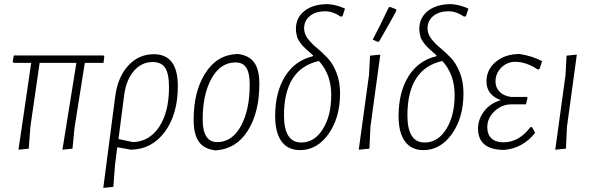

<svg xmlns="http://www.w3.org/2000/svg" viewBox="-20 -725 2879 935"><path d="M70 4 132 -419H47L42 -424L47 -455H484L488 -450L484 -419H393L343 -103L333 -1L284 4L352 -419H173L128 -108L120 -1Z M483 190 541 -255Q553 -349 604 -405Q655 -461 729 -461Q846 -461 846 -306Q846 -169 783 -83.5Q720 2 618 4L551 -8L540 79L532 185ZM585 -264 557 -48 627 -33Q707 -35 755 -107Q803 -179 803 -300Q803 -366 784.5 -394.5Q766 -423 723 -423Q670 -423 632.5 -380Q595 -337 585 -264Z M1134 -462H1140Q1193 -455 1218 -420.5Q1243 -386 1243 -317Q1243 -178 1187 -89Q1131 0 1033 7H1027Q973 0 948 -35.5Q923 -71 923 -142Q923 -280 980 -369Q1037 -458 1134 -462ZM1127 -421Q1054 -421 1010.5 -343.5Q967 -266 967 -143Q967 -33 1038 -33Q1110 -33 1153 -111Q1196 -189 1196 -313Q1196 -369 1179.5 -395Q1163 -421 1127 -421Z M1441 6Q1382 6 1351 -36.5Q1320 -79 1320 -159Q1320 -276 1368 -353Q1416 -430 1503 -451L1505 -455Q1502 -458 1489.5 -469Q1477 -480 1473.5 -483Q1470 -486 1460 -496Q1450 -506 1446.5 -511Q1443 -516 1436.5 -525.5Q1430 -535 1427.5 -543Q1425 -551 1423 -562Q1421 -573 1421 -584Q1421 -639 1463 -672Q1505 -705 1577 -705Q1623 -701 1660 -683L1648 -646L1639 -644Q1601 -670 1564 -670Q1517 -670 1489 -647Q1461 -624 1461 -587Q1461 -560 1479 -536.5Q1497 -513 1523 -491.5Q1549 -470 1574.5 -443.5Q1600 -417 1618 -372.5Q1636 -328 1636 -270Q1636 -152 1580 -73Q1524 6 1441 6ZM1363 -163Q1363 -31 1447 -31Q1511 -31 1552 -96Q1593 -161 1593 -262Q1593 -363 1533 -428Q1363 -390 1363 -163Z M1873 -689 1880 -691 1909 -680 1910 -672Q1879 -614 1826 -523L1820 -521L1795 -532Q1825 -587 1873 -689ZM1832 -459 1784 -108 1779 -1 1727 4 1777 -360 1782 -454Z M2042 6Q1983 6 1952 -36.5Q1921 -79 1921 -159Q1921 -276 1969 -353Q2017 -430 2104 -451L2106 -455Q2103 -458 2090.5 -469Q2078 -480 2074.5 -483Q2071 -486 2061 -496Q2051 -506 2047.5 -511Q2044 -516 2037.5 -525.5Q2031 -535 2028.5 -543Q2026 -551 2024 -562Q2022 -573 2022 -584Q2022 -639 2064 -672Q2106 -705 2178 -705Q2224 -701 2261 -683L2249 -646L2240 -644Q2202 -670 2165 -670Q2118 -670 2090 -647Q2062 -624 2062 -587Q2062 -560 2080 -536.5Q2098 -513 2124 -491.5Q2150 -470 2175.5 -443.5Q2201 -417 2219 -372.5Q2237 -328 2237 -270Q2237 -152 2181 -73Q2125 6 2042 6ZM1964 -163Q1964 -31 2048 -31Q2112 -31 2153 -96Q2194 -161 2194 -262Q2194 -363 2134 -428Q1964 -390 1964 -163Z M2436 5Q2308 5 2308 -99Q2308 -146 2339 -185Q2370 -224 2419 -237Q2349 -263 2349 -328Q2349 -386 2394.5 -424Q2440 -462 2511 -462Q2574 -452 2620 -427L2607 -388L2598 -387Q2542 -424 2489 -424Q2450 -424 2421.5 -396Q2393 -368 2393 -328Q2393 -298 2413 -278Q2433 -258 2468 -253H2546L2549 -248L2541 -217H2472Q2424 -217 2388.5 -183.5Q2353 -150 2353 -106Q2353 -70 2373.5 -51Q2394 -32 2431 -32Q2508 -32 2563 -106H2571L2586 -78Q2526 -3 2436 5Z M2789 -459 2741 -108 2736 -1 2684 4 2734 -360 2739 -454Z"/></svg>

Font: Alegreya Sans Light
Style: Italic
Weight: 300
Italic angle: -7°
Designer: Juan Pablo del Peral
Foundry: Huerta Tipografica
Version: Version 2.007